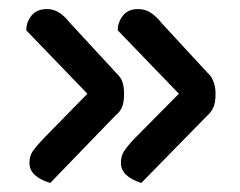

<svg xmlns="http://www.w3.org/2000/svg" viewBox="-20 -441 530 424"><path d="M375 -234 240 -374Q240 -392 251.5 -406.5Q263 -421 285 -421Q301 -421 313.5 -412.5Q326 -404 336 -391L445 -273Q450 -266 453 -256Q456 -246 456 -234Q456 -215 451.5 -204.5Q447 -194 439 -187L292 -37Q270 -44 258.5 -55Q247 -66 247 -81Q247 -96 253.5 -106.5Q260 -117 277 -135ZM173 -234 38 -374Q38 -392 49.5 -406.5Q61 -421 84 -421Q99 -421 111.5 -412.5Q124 -404 134 -391L243 -273Q249 -266 251.5 -256Q254 -246 254 -234Q254 -215 249.5 -204.5Q245 -194 236 -187L91 -37Q68 -44 56.5 -55Q45 -66 45 -81Q45 -96 52 -106.5Q59 -117 76 -135Z"/></svg>

Font: Baloo Tamma 2 Medium
Style: Regular
Weight: 500
Designer: Divya Kowshik, Shuchita Grover and Ek Type
Foundry: Ek Type
Version: Version 1.700